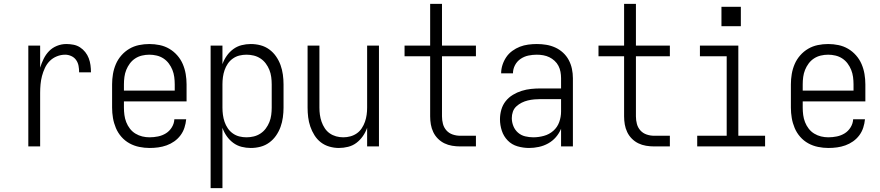

<svg xmlns="http://www.w3.org/2000/svg" viewBox="-20 -755 4540 990"><path d="M126 0V-520H187V-406Q194 -429 205 -451.5Q216 -474 233 -491.5Q250 -509 273.5 -518.5Q297 -528 322 -528Q340 -528 358.5 -524.5Q377 -521 392.5 -511Q408 -501 419.5 -486.5Q431 -472 437.5 -455Q444 -438 446.5 -419.5Q449 -401 449 -382H388Q388 -399 385 -415.5Q382 -432 372.5 -445.5Q363 -459 347.5 -466Q332 -473 316 -473Q294 -473 273 -464.5Q252 -456 236.5 -440.5Q221 -425 211.5 -404.5Q202 -384 196.5 -363Q191 -342 189 -320Q187 -298 187 -276V0Z M751 8Q725 8 698 2.5Q671 -3 647.5 -16Q624 -29 606 -49.5Q588 -70 577.5 -95Q567 -120 562.5 -146.5Q558 -173 558 -200V-320Q558 -347 562.5 -373.5Q567 -400 577.5 -424.5Q588 -449 606 -469.5Q624 -490 647 -503.5Q670 -517 696.5 -522.5Q723 -528 750 -528Q777 -528 803.5 -522.5Q830 -517 853 -503.5Q876 -490 894 -469.5Q912 -449 922.5 -424.5Q933 -400 937.5 -373.5Q942 -347 942 -320V-232H619V-200Q619 -181 621.5 -162Q624 -143 631 -125Q638 -107 650 -91.5Q662 -76 678.5 -66Q695 -56 713.5 -51.5Q732 -47 751 -47Q773 -47 795 -51.5Q817 -56 835.5 -67.5Q854 -79 866 -98.5Q878 -118 879 -140H940Q938 -118 931 -96.5Q924 -75 910.5 -57Q897 -39 878.5 -26Q860 -13 839 -5.5Q818 2 796 5Q774 8 751 8ZM619 -288H881V-320Q881 -339 878.5 -358Q876 -377 869 -394.5Q862 -412 850.5 -427.5Q839 -443 823 -453.5Q807 -464 788 -468.5Q769 -473 750 -473Q731 -473 712 -468.5Q693 -464 677 -453.5Q661 -443 649.5 -427.5Q638 -412 631 -394.5Q624 -377 621.5 -358Q619 -339 619 -320Z M1066 215V-520H1127V-424Q1135 -447 1149 -467Q1163 -487 1182.5 -501.5Q1202 -516 1225.5 -522Q1249 -528 1273 -528Q1299 -528 1323.5 -521.5Q1348 -515 1368.5 -500Q1389 -485 1403.5 -464Q1418 -443 1426.5 -419.5Q1435 -396 1438.5 -370.5Q1442 -345 1442 -320V-200Q1442 -175 1438.5 -149.5Q1435 -124 1426.5 -100.5Q1418 -77 1403.5 -56Q1389 -35 1368.5 -20Q1348 -5 1323.5 1.5Q1299 8 1273 8Q1249 8 1225.5 2Q1202 -4 1182.5 -18.5Q1163 -33 1149 -53Q1135 -73 1127 -96V215ZM1251 -47Q1270 -47 1288.5 -51.5Q1307 -56 1323 -66.5Q1339 -77 1350.5 -92.5Q1362 -108 1369 -125.5Q1376 -143 1378.5 -162Q1381 -181 1381 -200V-320Q1381 -339 1378.5 -358Q1376 -377 1369 -394.5Q1362 -412 1350.5 -427.5Q1339 -443 1323 -453.5Q1307 -464 1288.5 -468.5Q1270 -473 1251 -473Q1232 -473 1214 -468.5Q1196 -464 1180.5 -453Q1165 -442 1154.5 -426.5Q1144 -411 1138 -393.5Q1132 -376 1129.5 -357.5Q1127 -339 1127 -320V-200Q1127 -181 1129.5 -162.5Q1132 -144 1138 -126.5Q1144 -109 1154.5 -93.5Q1165 -78 1180.5 -67Q1196 -56 1214 -51.5Q1232 -47 1251 -47Z M1727 8Q1703 8 1678.5 1Q1654 -6 1634.5 -21Q1615 -36 1601.5 -57.5Q1588 -79 1580 -102.5Q1572 -126 1569 -150.5Q1566 -175 1566 -200V-520H1627V-200Q1627 -181 1629.5 -163Q1632 -145 1638 -127.5Q1644 -110 1654.5 -94Q1665 -78 1680 -67.5Q1695 -57 1713 -52Q1731 -47 1750 -47Q1769 -47 1787 -52Q1805 -57 1820 -67.5Q1835 -78 1845.5 -94Q1856 -110 1862 -127.5Q1868 -145 1870.5 -163Q1873 -181 1873 -200V-520H1934V0H1873V-96Q1865 -73 1851 -53Q1837 -33 1818 -18.5Q1799 -4 1775 2Q1751 8 1727 8Z M2353 0Q2332 0 2311 -3.5Q2290 -7 2271.5 -16Q2253 -25 2238 -40Q2223 -55 2214 -74Q2205 -93 2201.5 -113.5Q2198 -134 2198 -155V-465H2066V-520H2198V-735H2259V-520H2434V-465H2259V-155Q2259 -135 2264 -116Q2269 -97 2282 -82.5Q2295 -68 2314 -61.5Q2333 -55 2353 -55H2434V0Z M2708 8Q2678 8 2648.5 -0.5Q2619 -9 2598 -30.5Q2577 -52 2567.5 -81Q2558 -110 2558 -140Q2558 -165 2565 -189.5Q2572 -214 2587.5 -233.5Q2603 -253 2624.5 -266Q2646 -279 2670 -286.5Q2694 -294 2718.5 -296.5Q2743 -299 2768 -299H2873V-352Q2873 -368 2870 -384.5Q2867 -401 2859.5 -415.5Q2852 -430 2839.5 -441.5Q2827 -453 2812.5 -460Q2798 -467 2781.5 -470Q2765 -473 2748 -473Q2726 -473 2704.5 -468.5Q2683 -464 2664.5 -451.5Q2646 -439 2635.5 -419Q2625 -399 2625 -377H2564Q2564 -399 2571 -420.5Q2578 -442 2590.5 -460.5Q2603 -479 2621.5 -492.5Q2640 -506 2660.5 -514Q2681 -522 2703.5 -525Q2726 -528 2748 -528Q2773 -528 2797 -524Q2821 -520 2843 -510Q2865 -500 2883 -483.5Q2901 -467 2912.5 -445.5Q2924 -424 2929 -400Q2934 -376 2934 -352V0H2873V-91Q2863 -67 2846 -47.5Q2829 -28 2806.5 -15.5Q2784 -3 2758.5 2.5Q2733 8 2708 8ZM2730 -47Q2757 -47 2784.5 -54.5Q2812 -62 2833 -80.5Q2854 -99 2863.5 -125.5Q2873 -152 2873 -180V-244H2768Q2752 -244 2735 -242.5Q2718 -241 2701.5 -237Q2685 -233 2670 -225.5Q2655 -218 2642.5 -206.5Q2630 -195 2624.5 -179Q2619 -163 2619 -146Q2619 -125 2627 -105Q2635 -85 2651 -71Q2667 -57 2688 -52Q2709 -47 2730 -47Z M3353 0Q3332 0 3311 -3.5Q3290 -7 3271.5 -16Q3253 -25 3238 -40Q3223 -55 3214 -74Q3205 -93 3201.5 -113.5Q3198 -134 3198 -155V-465H3066V-520H3198V-735H3259V-520H3434V-465H3259V-155Q3259 -135 3264 -116Q3269 -97 3282 -82.5Q3295 -68 3314 -61.5Q3333 -55 3353 -55H3434V0Z M3575 0V-55H3727V-465H3589V-520H3787V-55H3925V0ZM3800 -620H3700V-720H3800Z M4251 8Q4225 8 4198 2.5Q4171 -3 4147.5 -16Q4124 -29 4106 -49.5Q4088 -70 4077.5 -95Q4067 -120 4062.5 -146.5Q4058 -173 4058 -200V-320Q4058 -347 4062.5 -373.5Q4067 -400 4077.5 -424.5Q4088 -449 4106 -469.5Q4124 -490 4147 -503.5Q4170 -517 4196.5 -522.5Q4223 -528 4250 -528Q4277 -528 4303.5 -522.5Q4330 -517 4353 -503.5Q4376 -490 4394 -469.5Q4412 -449 4422.5 -424.5Q4433 -400 4437.5 -373.5Q4442 -347 4442 -320V-232H4119V-200Q4119 -181 4121.5 -162Q4124 -143 4131 -125Q4138 -107 4150 -91.5Q4162 -76 4178.5 -66Q4195 -56 4213.5 -51.5Q4232 -47 4251 -47Q4273 -47 4295 -51.5Q4317 -56 4335.5 -67.5Q4354 -79 4366 -98.5Q4378 -118 4379 -140H4440Q4438 -118 4431 -96.5Q4424 -75 4410.5 -57Q4397 -39 4378.5 -26Q4360 -13 4339 -5.5Q4318 2 4296 5Q4274 8 4251 8ZM4119 -288H4381V-320Q4381 -339 4378.5 -358Q4376 -377 4369 -394.5Q4362 -412 4350.5 -427.5Q4339 -443 4323 -453.5Q4307 -464 4288 -468.5Q4269 -473 4250 -473Q4231 -473 4212 -468.5Q4193 -464 4177 -453.5Q4161 -443 4149.5 -427.5Q4138 -412 4131 -394.5Q4124 -377 4121.5 -358Q4119 -339 4119 -320Z"/></svg>

Font: Iosevka SS04 Light
Style: Regular
Weight: 300
Monospace: yes
Designer: Belleve Invis
Foundry: Belleve Invis
Version: Version 19.0.0; ttfautohint (v1.8.4)